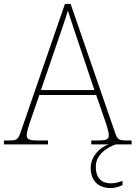

<svg xmlns="http://www.w3.org/2000/svg" viewBox="-24 -734 689 976"><path d="M-4 0H220V-20H167C117 -20 112 -29 112 -48C112 -71 134 -129 140 -147L176 -251H465L501 -147C507 -129 529 -71 529 -48C529 -29 524 -20 474 -20H440V0H530C483 13 437 63 437 119C437 182 473 222 539 222C559 222 579 216 599 207V186C572 194 560 198 539 198C501 198 463 179 463 113C463 47 529 12 565 0H645V-20H623C577 -20 573 -24 558 -68L335 -714H306L83 -68C68 -24 64 -20 18 -20H-4ZM184 -276 266 -515C281 -560 313 -649 321 -680C335 -638 360 -559 379 -505L456 -276Z"/></svg>

Font: Noto Serif Gurmukhi Thin
Style: Regular
Weight: 100
Designer: Vaibhav Singh and the Monotype Design Team
Foundry: Monotype Imaging Inc.
Version: Version 2.004